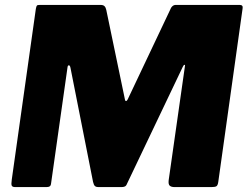

<svg xmlns="http://www.w3.org/2000/svg" viewBox="-20 -762 1008 782"><path d="M42 0Q31 0 28 -5.5Q25 -11 28 -31L126 -726Q128 -737 130.5 -739.5Q133 -742 143 -742H389Q401 -742 406 -736.5Q411 -731 413 -721L489 -356Q490 -350 493.5 -350.5Q497 -351 500 -357L672 -720Q680 -742 696 -742H956Q971 -742 968 -727L869 -21Q867 -7 861.5 -3.5Q856 0 841 0H691Q678 0 671.5 -5.5Q665 -11 667 -28L733 -491Q735 -498 731.5 -498Q728 -498 724 -489L497 -13Q494 -5 488.5 -2.5Q483 0 475 0H380Q372 0 367 -4Q362 -8 359 -21L267 -486Q265 -496 260.5 -496Q256 -496 255 -488L188 -15Q187 -6 182.5 -3Q178 0 169 0H42Z"/></svg>

Font: Libre Franklin ExtraBold
Style: Italic
Weight: 800
Italic angle: -8°
Designer: Pablo Impallari, Rodrigo Fuenzalida, Nhung Nguyen
Foundry: Impallari Type
Version: Version 3.000